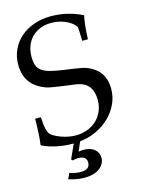

<svg xmlns="http://www.w3.org/2000/svg" viewBox="-135 -785 795 1076"><g transform="rotate(-15 262.5 -246.5)"><path d="M26.9 -23.9Q30.8 -47.4 33 -85Q35.2 -122.6 36.1 -175.8H69.3Q72.3 -90.3 93.8 -71.8Q104 -63 119.4 -54.9Q134.8 -46.9 153.3 -40.5Q171.9 -34.2 192.1 -30.3Q212.4 -26.4 231.9 -26.4Q267.1 -26.4 298.3 -37.6Q329.6 -48.8 352.5 -69.8Q375.5 -90.8 388.9 -120.6Q402.3 -150.4 402.3 -187.5Q402.3 -235.4 380.9 -264.2Q359.4 -293 315.4 -301.3Q311 -302.2 300.3 -303.7Q289.6 -305.2 274.9 -307.1Q260.3 -309.1 243.2 -311.3Q226.1 -313.5 209.2 -316.2Q192.4 -318.8 177.2 -321.3Q162.1 -323.7 150.9 -326.2Q22.5 -365.7 22.5 -491.7Q22.5 -539.6 41 -579.3Q59.6 -619.1 92.5 -647.7Q125.5 -676.3 170.7 -692.1Q215.8 -708 269 -708Q365.2 -708 451.2 -665Q445.3 -638.2 441.7 -604.5Q438 -570.8 437 -529.3H403.8Q402.3 -605 399.4 -611.3Q388.2 -627.4 372.1 -638.7Q356 -649.9 337.4 -657.2Q318.8 -664.6 299.1 -668Q279.3 -671.4 261.2 -671.4Q226.1 -671.4 197.3 -659.9Q168.5 -648.4 148.2 -627.9Q127.9 -607.4 116.9 -578.9Q106 -550.3 106 -516.1Q106 -487.8 112.3 -468.3Q118.7 -448.7 136 -435.3Q153.3 -421.9 184.1 -413.3Q214.8 -404.8 263.2 -398.4Q324.2 -390.6 373 -380.9Q491.2 -345.7 491.2 -227.5Q491.2 -182.6 472.4 -141.6Q453.6 -100.6 420.7 -68.4Q387.7 -36.1 343 -14.9Q298.3 6.3 246.6 11.7L223.6 65.4Q240.7 62.5 253.4 62.5Q273.9 62.5 289.8 67.9Q305.7 73.2 316.4 82.5Q327.1 91.8 332.8 104.2Q338.4 116.7 338.4 131.3Q338.4 147.9 330.8 163.1Q323.2 178.2 308.3 189.9Q293.5 201.7 271 208.5Q248.5 215.3 219.2 215.3Q172.9 215.3 127 199.7L142.1 167Q176.8 178.7 206.5 178.7Q259.8 178.7 259.8 137.2Q259.8 99.6 209.5 99.6Q195.3 99.6 180.2 104.5L171.4 97.2L209 14.2Q105.5 14.2 26.9 -23.9Z"/></g></svg>

Font: XB Kayhan
Style: Regular
Weight: 400
Designer: Behnam
Foundry: Irmug
Version: Version 7.300 2009